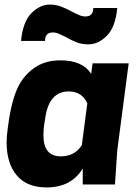

<svg xmlns="http://www.w3.org/2000/svg" viewBox="-20 -807 608 840"><path d="M543 -530H385ZM184 13Q98 13 53.5 -39.5Q9 -92 9 -184Q9 -213 14 -246Q25 -341 50 -406Q75 -471 130 -510Q177 -543 244 -543Q341 -543 379 -484L385 -530H543L493 -149L483 0H342V-70Q292 13 184 13ZM246 -123Q307 -123 338 -172L362 -355Q338 -407 281 -407Q192 -407 177 -284Q175 -273 173.5 -263Q172 -253 171 -242.5Q170 -232 170 -215Q170 -123 246 -123ZM367 -613Q337 -613 313.5 -622.5Q290 -632 270 -644Q254 -652 239.5 -658.5Q225 -665 211 -665Q177 -665 177 -628H72Q80 -712 117.5 -749.5Q155 -787 198 -787Q225 -787 249 -777.5Q273 -768 293 -757Q310 -748 325 -741.5Q340 -735 354 -735Q388 -735 388 -772H493Q485 -688 447.5 -650.5Q410 -613 367 -613Z"/></svg>

Font: Tanohe Sans
Style: Bold Italic
Weight: 700
Designer: Village Type and Design LLC & Cristiano Sobral
Foundry: Cooper Hewitt Smithsonian Design Museum
Version: Version 1.00;September 29, 2021;FontCreator 13.0.0.2655 64-b